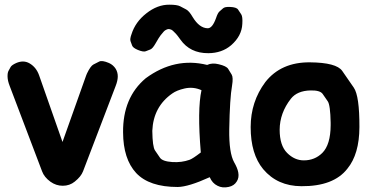

<svg xmlns="http://www.w3.org/2000/svg" viewBox="-20 -782 1608 831"><path d="M50.3 -509.3Q30.8 -500.5 26.1 -492.2Q21.5 -483.9 16.8 -475.3Q12.2 -466.8 12.7 -449.7Q13.2 -432.1 22 -409.7L162.1 -40.5Q171.4 -15.1 198.2 4.4Q222.7 22 251.5 22Q281.7 22 303.7 3.9Q330.6 -17.6 339.4 -40.5L480.5 -409.7Q489.3 -432.1 489.7 -449.7Q490.2 -468.3 481 -483.9Q470.2 -501 451.7 -509.3Q421.9 -522 409.4 -515.6Q397 -509.3 384.5 -502.9Q372.1 -496.6 356.4 -463.9Q354 -458 353 -455.6L250.5 -167.5L149.4 -455.6Q137.2 -490.7 107.9 -507.8Q82 -522.9 50.3 -509.3Z M887.7 -15.1Q898.9 11.2 921.4 22Q942.9 33.2 970.2 26.9Q993.2 22 1004.4 3.9Q1015.6 -12.7 1011.2 -36.1Q1007.8 -54.7 993.7 -79.1Q970.7 -119.6 972.2 -222.7Q974.6 -356.9 984.4 -411.6Q990.2 -446.8 982.7 -459.2Q975.1 -471.7 967.5 -483.9Q960 -496.1 926.8 -503.9Q898.4 -511.2 876.5 -501Q736.3 -535.6 610.8 -443.4Q511.2 -359.9 512.7 -209Q513.2 -93.8 569.3 -33.2Q626 27.3 749 27.3Q795.4 26.9 887.7 -15.1ZM726.1 -80.6Q683.1 -83.5 672.4 -99.4Q661.6 -115.2 650.9 -130.9Q640.1 -146.5 639.2 -215.8Q643.6 -320.3 725.6 -377.4Q744.6 -391.1 778.3 -398.9Q816.4 -407.7 852.1 -391.6Q833.5 -308.1 849.1 -122.1Q813.5 -94.7 800.3 -90.3Q766.1 -78.1 726.1 -80.6ZM652.8 -593.3Q668.9 -621.6 675.3 -629.4Q681.6 -637.2 688.2 -644.8Q694.8 -652.3 706.1 -655.8Q710.4 -656.7 713.9 -655.8Q717.3 -654.8 720.7 -653.8Q724.1 -652.8 730 -647.2Q735.8 -641.6 741.5 -635.7Q747.1 -629.9 760.7 -610.8Q802.7 -551.3 881.8 -551.8Q940.4 -552.2 980 -585.9Q1026.4 -626 1028.8 -678.7Q1030.8 -710 1023.9 -720.2Q1017.1 -730.5 1010.3 -740.7Q1003.4 -751 975.1 -752Q953.1 -752.9 945.6 -746.1Q938 -739.3 930.2 -732.7Q922.4 -726.1 915 -703.6Q898.9 -658.7 878.4 -659.7Q842.8 -660.6 814 -708Q798.8 -734.4 785.6 -741.2Q772.5 -748 759.5 -754.9Q746.6 -761.7 712.9 -761.7Q661.6 -762.2 613.3 -724.1Q565.9 -687 549.3 -634.3Q541.5 -613.3 544.9 -603.8Q548.3 -594.2 552 -584.5Q555.7 -574.7 576.7 -565.9Q600.6 -556.2 610.6 -560.1Q620.6 -564 630.6 -567.9Q640.6 -571.8 652.8 -593.3Z M1323.7 -390.6Q1365.2 -391.6 1376.5 -375.5Q1387.7 -359.4 1398.7 -343.3Q1409.7 -327.1 1411.1 -251Q1411.1 -245.6 1411.1 -239.7Q1410.6 -155.8 1375 -120.1Q1342.3 -87.9 1294.9 -87.9Q1254.9 -87.9 1222.7 -120.1Q1190.4 -152.3 1190.4 -220.7Q1190.9 -293 1238.8 -354.5Q1266.1 -389.2 1323.7 -390.6ZM1128.4 -426.8Q1064.9 -341.8 1064.9 -231.9Q1064.9 -115.2 1119.1 -49.8Q1180.7 23.4 1284.2 23.9Q1423.8 24.9 1483.4 -51.8Q1535.2 -114.7 1535.6 -231.9Q1536.1 -366.7 1511.2 -402.8Q1486.3 -439 1461.2 -475.1Q1436 -511.2 1321.3 -512.2Q1196.3 -513.2 1128.4 -426.8Z"/></svg>

Font: Comic Relief
Style: Bold
Weight: 700
Designer: Jeff Davis
Foundry: Loudifier
Version: Version 1.200; ttfautohint (v1.8.4.7-5d5b)